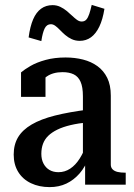

<svg xmlns="http://www.w3.org/2000/svg" viewBox="-20 -755 548 785"><path d="M341 -307V-255Q300 -251 268.5 -243.5Q237 -236 214.5 -225Q192 -214 177.5 -200Q163 -186 156 -167.5Q149 -149 149 -126Q149 -103 158 -86Q167 -69 182.5 -60Q198 -51 219 -51Q245 -51 267 -65.5Q289 -80 306 -107Q323 -134 336 -171L343 -112Q329 -73 305.5 -46Q282 -19 251.5 -4.5Q221 10 183 10Q140 10 106.5 -6Q73 -22 54.5 -52Q36 -82 36 -123Q36 -164 54 -194Q72 -224 109.5 -246Q147 -268 204.5 -282.5Q262 -297 341 -307ZM328 0V-104L319 -106V-361Q319 -399 309.5 -420.5Q300 -442 281.5 -451Q263 -460 236 -460Q197 -460 171.5 -442.5Q146 -425 131 -399Q126 -410 127.5 -419.5Q129 -429 134 -437Q139 -445 147.5 -450.5Q156 -456 166 -460V-359H66V-459Q80 -471 105 -485.5Q130 -500 166.5 -510Q203 -520 248 -520Q286 -520 319.5 -511.5Q353 -503 378.5 -484.5Q404 -466 418.5 -436.5Q433 -407 433 -364V-82Q433 -70 440.5 -62.5Q448 -55 461 -52Q474 -49 492 -49H494V0ZM306 -588Q288 -588 273 -595Q258 -602 246 -612.5Q234 -623 224.5 -633Q215 -643 206 -649.5Q197 -656 188 -656Q171 -656 162.5 -638.5Q154 -621 149 -587L97 -602Q103 -647 115.5 -676Q128 -705 148 -719.5Q168 -734 195 -734Q212 -734 226.5 -727Q241 -720 252.5 -710.5Q264 -701 274.5 -691Q285 -681 294.5 -674Q304 -667 314 -667Q326 -667 333 -675Q340 -683 345 -698Q350 -713 355 -735L407 -719Q400 -675 386 -646Q372 -617 352 -602.5Q332 -588 306 -588Z"/></svg>

Font: Roboto Serif 28pt Condensed Medium
Style: Regular
Weight: 500
Width: 3
Designer: Greg Gazdowicz
Foundry: Commercial Type
Version: Version 1.008